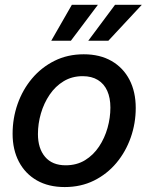

<svg xmlns="http://www.w3.org/2000/svg" viewBox="-20 -756 609 788"><path d="M245.6 11.7Q179.2 11.7 131.3 -15.6Q83.5 -43 57.6 -92.3Q31.7 -141.6 31.7 -207Q31.7 -270.5 52.2 -329.1Q72.8 -387.7 111.3 -433.6Q149.9 -479.5 203.6 -506.3Q257.3 -533.2 323.7 -533.2Q390.1 -533.2 438 -505.6Q485.8 -478 511.5 -428.5Q537.1 -378.9 537.1 -313Q537.1 -250 516.6 -191.7Q496.1 -133.3 457.8 -87.4Q419.4 -41.5 365.7 -14.9Q312 11.7 245.6 11.7ZM249.5 -77.6Q294.9 -77.6 329.1 -98.6Q363.3 -119.6 386.5 -154.5Q409.7 -189.5 421.4 -231.2Q433.1 -272.9 433.1 -314.5Q433.1 -354 420.2 -383.1Q407.2 -412.1 381.8 -427.7Q356.4 -443.4 319.3 -443.4Q275.4 -443.4 241.2 -422.6Q207 -401.9 183.6 -367.2Q160.2 -332.5 147.9 -290.5Q135.7 -248.5 135.7 -205.6Q135.7 -147 165 -112.3Q194.3 -77.6 249.5 -77.6ZM271 -588.9H190.4L274.9 -736.3H381.8ZM424.8 -588.9H342.3L452.1 -736.3H562Z"/></svg>

Font: Inter 28pt Medium
Style: Italic
Weight: 500
Italic angle: -9.3988°
Designer: Rasmus Andersson
Foundry: rsms
Version: Version 4.001;git-66647c0bb